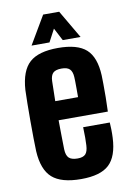

<svg xmlns="http://www.w3.org/2000/svg" viewBox="-88 -829 606 891"><g transform="rotate(-10 215.0 -383.0)"><path d="M221.5 9Q128 9 85.2 -29Q42.5 -67 37.5 -154.5Q36.5 -177.5 36 -215.8Q35.5 -254 35.5 -297.5Q35.5 -341 36 -380.2Q36.5 -419.5 37.5 -443.5Q43.5 -533 85.8 -571Q128 -609 220 -609Q311.5 -609 352.8 -571.8Q394 -534.5 398 -448.5Q398.5 -436.5 398.8 -408.2Q399 -380 398.8 -345Q398.5 -310 397 -278H165Q165 -243.5 165.8 -209.2Q166.5 -175 167 -141Q168 -112 180.5 -100Q193 -88 221.5 -88Q247.5 -88 258.8 -100Q270 -112 271.5 -141Q272.5 -155 272.5 -177.2Q272.5 -199.5 271.5 -226.5H397Q398 -217 398.5 -194.5Q399 -172 398 -154.5Q394 -67 353.2 -29Q312.5 9 221.5 9ZM165 -368H272.5Q272.5 -389.5 272.5 -409.2Q272.5 -429 272.2 -443.2Q272 -457.5 271.5 -463Q270 -489 258.2 -500.5Q246.5 -512 220 -512Q192 -512 180 -500.5Q168 -489 167 -463Q166.5 -438.5 166 -415Q165.5 -391.5 165 -368ZM101.5 -641 179.5 -773.5H255L332.5 -641H248.5L217.5 -700.5L186 -641Z"/></g></svg>

Font: Big Shoulders Display Thin ExtraBold
Style: Regular
Weight: 800
Version: Version 2.002